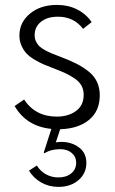

<svg xmlns="http://www.w3.org/2000/svg" viewBox="-20 -499 458 763"><path d="M184.1 13.2Q85.4 3.4 38.1 -77.6L75.7 -103.5Q120.6 -35.6 205.6 -35.6Q251.5 -35.6 282 -57.9Q312.5 -80.1 312.5 -122.1Q312.5 -142.6 304 -158.4Q295.4 -174.3 276.4 -187.3Q257.3 -200.2 239 -208.5Q220.7 -216.8 189 -229Q166 -237.8 151.4 -244.1Q136.7 -250.5 116.9 -262.2Q97.2 -273.9 85.7 -286.1Q74.2 -298.3 65.7 -316.9Q57.1 -335.4 57.1 -357.4Q57.1 -410.2 99.1 -444.8Q141.1 -479.5 206.5 -479.5Q250.5 -479.5 286.1 -461.7Q321.8 -443.8 344.2 -411.1L310.1 -384.3Q273.9 -432.6 210 -432.6Q168 -432.6 142.8 -412.4Q117.7 -392.1 117.7 -359.4Q117.7 -345.7 122.8 -334.7Q127.9 -323.7 135.7 -315.9Q143.6 -308.1 158.2 -300Q172.9 -292 186 -286.6Q199.2 -281.2 221.2 -272.9Q258.3 -258.8 283.4 -246.1Q308.6 -233.4 331.3 -215.6Q354 -197.8 365.2 -174.1Q376.5 -150.4 376.5 -120.1Q376.5 -58.1 334.2 -22.9Q292 12.2 219.2 14.6L201.7 66.9Q211.9 64.9 223.6 64.9Q264.6 64.9 293.9 86.9Q323.2 108.9 323.2 148.4Q323.2 189.9 292 216.8Q260.7 243.7 212.4 243.7Q175.3 243.7 144.8 226.8Q114.3 210 95.2 179.2L126.5 158.7Q140.1 181.2 162.6 193.6Q185.1 206.1 211.9 206.1Q243.7 206.1 263.2 189.9Q282.7 173.8 282.7 147.9Q282.7 124 265.1 108.9Q247.6 93.8 219.7 93.8Q182.1 93.8 157.2 109.9L153.8 107.4Z"/></svg>

Font: Spartan MB
Style: Regular
Weight: 400
Designer: Matt Bailey, Mirko Velimirovic
Foundry: Matt Bailey
Version: Version 1.005